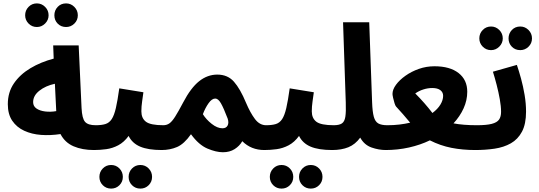

<svg xmlns="http://www.w3.org/2000/svg" viewBox="-20 -878 3175 1130"><path d="M197 -719Q168 -719 148 -739.5Q128 -760 128 -788Q128 -817 148 -837.5Q168 -858 197 -858Q225 -858 245.5 -837.5Q266 -817 266 -788Q266 -760 245.5 -739.5Q225 -719 197 -719ZM369 -719Q339 -719 319.5 -739Q300 -759 300 -788Q300 -817 319.5 -837.5Q339 -858 369 -858Q397 -858 417.5 -837.5Q438 -817 438 -788Q438 -759 417.5 -739Q397 -719 369 -719Z M533 5Q464 5 413 -17Q362 -39 336 -89Q277 -80 222 -84Q167 -88 122.5 -108.5Q78 -129 52 -167.5Q26 -206 26 -265Q26 -335 62 -387.5Q98 -440 159 -476.5Q220 -513 296 -533L293 -611H443L460 -242Q463 -181 480.5 -161Q498 -141 543 -141Q579 -141 596.5 -120Q614 -99 614 -70Q614 -36 592.5 -15.5Q571 5 533 5ZM175 -277Q175 -253 194.5 -239.5Q214 -226 245.5 -222Q277 -218 311 -224L303 -385Q248 -373 211.5 -344Q175 -315 175 -277Z M806 232Q777 232 757 212Q737 192 737 163Q737 134 757 113.5Q777 93 806 93Q835 93 855 113.5Q875 134 875 163Q875 192 855 212Q835 232 806 232ZM634 232Q605 232 585 212Q565 192 565 163Q565 134 585 113.5Q605 93 634 93Q663 93 683 113.5Q703 134 703 163Q703 192 683 212Q663 232 634 232Z M533 5 543 -141Q578 -141 600.5 -148Q623 -155 637.5 -177Q652 -199 662 -242.5Q672 -286 682 -358L824 -335Q821 -312 816.5 -281.5Q812 -251 812 -223Q812 -182 839 -161.5Q866 -141 942 -141Q978 -141 995.5 -120Q1013 -99 1013 -70Q1013 -36 992 -15.5Q971 5 932 5Q852 5 805 -15Q758 -35 737 -78Q710 -41 676 -23Q642 -5 605 0Q568 5 533 5Z M931 5 941 -141Q961 -141 976.5 -151.5Q992 -162 1010.5 -191Q1029 -220 1058 -275Q1103 -361 1152 -400Q1201 -439 1259 -439Q1320 -439 1357 -397Q1394 -355 1428 -273Q1453 -214 1480.5 -177.5Q1508 -141 1546 -141Q1582 -141 1599.5 -120Q1617 -99 1617 -70Q1617 -37 1595.5 -16Q1574 5 1536 5Q1458 5 1406 -47Q1390 -19 1361 -0.5Q1332 18 1292 18Q1252 18 1201 -3.5Q1150 -25 1104 -88Q1064 -31 1022.5 -13Q981 5 931 5ZM1174 -206Q1193 -175 1226 -149Q1259 -123 1289 -123Q1311 -123 1319.5 -139Q1328 -155 1320 -180Q1296 -243 1280 -270.5Q1264 -298 1247 -298Q1227 -298 1207.5 -270.5Q1188 -243 1174 -206Z M1809 232Q1780 232 1760 212Q1740 192 1740 163Q1740 134 1760 113.5Q1780 93 1809 93Q1838 93 1858 113.5Q1878 134 1878 163Q1878 192 1858 212Q1838 232 1809 232ZM1637 232Q1608 232 1588 212Q1568 192 1568 163Q1568 134 1588 113.5Q1608 93 1637 93Q1666 93 1686 113.5Q1706 134 1706 163Q1706 192 1686 212Q1666 232 1637 232Z M1536 5 1546 -141Q1581 -141 1603.5 -148Q1626 -155 1640.5 -177Q1655 -199 1665 -242.5Q1675 -286 1685 -358L1827 -335Q1824 -312 1819.5 -281.5Q1815 -251 1815 -223Q1815 -182 1842 -161.5Q1869 -141 1945 -141Q1981 -141 1998.5 -120Q2016 -99 2016 -70Q2016 -36 1995 -15.5Q1974 5 1935 5Q1855 5 1808 -15Q1761 -35 1740 -78Q1713 -41 1679 -23Q1645 -5 1608 0Q1571 5 1536 5Z M1934 5 1944 -141Q1976 -141 1992 -151.5Q2008 -162 2012.5 -191Q2017 -220 2015 -275L1999 -747H2153L2170 -276Q2172 -220 2180 -191Q2188 -162 2206.5 -151.5Q2225 -141 2260 -141Q2296 -141 2313.5 -120Q2331 -99 2331 -70Q2331 -36 2310 -15.5Q2289 5 2251 5Q2209 5 2166.5 -10Q2124 -25 2100 -68Q2071 -28 2030.5 -11.5Q1990 5 1934 5Z M2249 5 2259 -141Q2297 -141 2330.5 -145Q2364 -149 2394 -156Q2372 -183 2351.5 -206Q2331 -229 2311 -251Q2307 -255 2302 -270.5Q2297 -286 2293.5 -302.5Q2290 -319 2290 -325Q2290 -351 2310.5 -379Q2331 -407 2366 -432Q2401 -457 2445 -472.5Q2489 -488 2537 -488Q2628 -488 2679 -448Q2730 -408 2730 -338Q2730 -288 2708.5 -240.5Q2687 -193 2649 -152Q2706 -141 2788 -141Q2822 -141 2840 -120.5Q2858 -100 2858 -69Q2858 -36 2836 -15.5Q2814 5 2778 5Q2702 5 2636.5 -8Q2571 -21 2510 -52Q2454 -25 2387.5 -10Q2321 5 2249 5ZM2424 -328Q2452 -300 2477 -271.5Q2502 -243 2525 -213Q2556 -236 2572 -262.5Q2588 -289 2588 -314Q2588 -335 2571.5 -347.5Q2555 -360 2524 -360Q2498 -360 2471.5 -351.5Q2445 -343 2424 -328Z M2870 -583Q2841 -583 2821 -603.5Q2801 -624 2801 -652Q2801 -681 2821 -701.5Q2841 -722 2870 -722Q2898 -722 2918.5 -701.5Q2939 -681 2939 -652Q2939 -624 2918.5 -603.5Q2898 -583 2870 -583ZM3042 -583Q3012 -583 2992.5 -603Q2973 -623 2973 -652Q2973 -681 2992.5 -701.5Q3012 -722 3042 -722Q3070 -722 3090.5 -701.5Q3111 -681 3111 -652Q3111 -623 3090.5 -603Q3070 -583 3042 -583Z M2776 5 2786 -141Q2843 -141 2874 -149Q2905 -157 2917 -174Q2929 -191 2929 -220Q2929 -252 2921.5 -294Q2914 -336 2903 -378.5Q2892 -421 2881 -456L3022 -496Q3034 -461 3046.5 -415.5Q3059 -370 3067.5 -319.5Q3076 -269 3076 -221Q3076 -148 3052 -103Q3028 -58 2986.5 -34.5Q2945 -11 2891 -3Q2837 5 2776 5Z"/></svg>

Font: Noto Sans Arabic Cond ExtBd
Style: Regular
Weight: 800
Width: 3
Designer: Monotype Design Team, Nadine Chahine, Nizar Qandah and Khaled Hosny
Foundry: Monotype Imaging Inc.
Version: Version 2.012; ttfautohint (v1.8.4.7-5d5b)